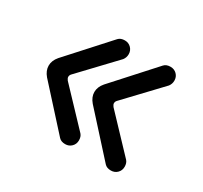

<svg xmlns="http://www.w3.org/2000/svg" viewBox="-104 -618 780 739"><g transform="rotate(30 285.5 -248.5)"><path d="M229.5 -29.3 69.3 -206.1Q51.8 -226.6 51.8 -249Q51.8 -271.5 69.3 -292L229.5 -468.8Q239.3 -479.5 257.8 -479.5Q274.4 -479.5 285.6 -468.3Q296.9 -457 296.9 -440.4Q296.9 -425.8 288.1 -414.1L144.5 -262.7Q138.7 -256.8 138.7 -249Q138.7 -243.2 144.5 -235.4L288.1 -84Q296.9 -74.2 296.9 -57.6Q296.9 -41 285.6 -29.8Q274.4 -18.6 257.8 -18.6Q239.3 -18.6 229.5 -29.3ZM432.6 -29.3 272.5 -206.1Q254.9 -226.6 254.9 -249Q254.9 -271.5 272.5 -292L432.6 -468.8Q442.4 -479.5 460.9 -479.5Q477.5 -479.5 488.8 -468.3Q500 -457 500 -440.4Q500 -425.8 491.2 -414.1L347.7 -262.7Q341.8 -256.8 341.8 -249Q341.8 -243.2 347.7 -235.4L491.2 -84Q500 -74.2 500 -57.6Q500 -41 488.8 -29.8Q477.5 -18.6 460.9 -18.6Q442.4 -18.6 432.6 -29.3Z"/></g></svg>

Font: FakePearl
Style: Regular
Weight: 400
Version: Version 1.2